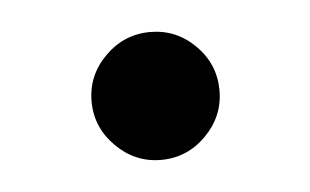

<svg xmlns="http://www.w3.org/2000/svg" viewBox="-27 -413 320 198"><g transform="rotate(-5 133.0 -314.0)"><path d="M133.4 -247.8Q106.6 -247.8 86.9 -267.5Q67.2 -287.2 67.2 -314Q67.2 -341.2 86.9 -360.7Q106.6 -380.2 133.4 -380.2Q160.6 -380.2 180.1 -360.7Q199.6 -341.2 199.6 -314Q199.6 -287.2 180.1 -267.5Q160.6 -247.8 133.4 -247.8Z"/></g></svg>

Font: MuseoModerno Thin
Style: Regular
Weight: 100
Designer: Pablo Cosgaya, Héctor Gatti, Marcela Romero, and the Authors of The MuseoModerno Project.
Foundry: Omnibus-Type Team
Version: Version 1.003